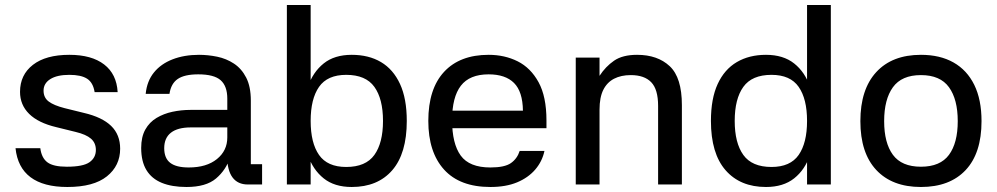

<svg xmlns="http://www.w3.org/2000/svg" viewBox="-20 -737 3984 767"><path d="M358 -369Q352 -407 328 -422.5Q304 -438 257 -438Q208 -438 181 -421Q154 -404 154 -375Q154 -347 174.5 -331.5Q195 -316 238 -305L315 -286Q388 -269 424 -234Q460 -199 460 -143Q460 -75 407 -32.5Q354 10 249 10Q154 10 102 -29Q50 -68 42 -145H141Q146 -106 169.5 -88.5Q193 -71 247 -71Q312 -71 337.5 -89Q363 -107 363 -138Q363 -166 343.5 -183Q324 -200 282 -210L205 -229Q133 -246 96.5 -282Q60 -318 60 -370Q60 -438 111.5 -478Q163 -518 257 -518Q346 -518 396 -479.5Q446 -441 450 -369Z M1027 0H970Q930 0 909 -28Q888 -56 887 -113L899 -108Q883 -58 843 -24Q803 10 725 10Q667 10 626.5 -6.5Q586 -23 565 -57.5Q544 -92 544 -146Q544 -190 560.5 -219.5Q577 -249 605.5 -266Q634 -283 669 -290.5Q704 -298 741 -298H888V-343Q888 -393 861.5 -416.5Q835 -440 772 -440Q717 -440 690 -421.5Q663 -403 657 -362H562Q567 -413 595 -447.5Q623 -482 669.5 -500Q716 -518 775 -518Q811 -518 847.5 -510.5Q884 -503 914.5 -483Q945 -463 963.5 -427Q982 -391 982 -335V-81H1027ZM636 -145Q636 -105 660 -86.5Q684 -68 734 -68Q805 -68 846.5 -101.5Q888 -135 888 -188V-228H742Q690 -228 663 -207Q636 -186 636 -145Z M1221 -717V0H1126V-717ZM1385 10Q1316 10 1273 -24.5Q1230 -59 1209.5 -118.5Q1189 -178 1189 -254Q1189 -330 1209.5 -389.5Q1230 -449 1273 -483.5Q1316 -518 1385 -518Q1453 -518 1502 -489Q1551 -460 1578 -401.5Q1605 -343 1605 -254Q1605 -124 1547 -57Q1489 10 1385 10ZM1363 -70Q1441 -70 1475.5 -118Q1510 -166 1510 -254Q1510 -342 1475.5 -390Q1441 -438 1363 -438Q1288 -438 1254.5 -390Q1221 -342 1221 -254Q1221 -166 1254.5 -118Q1288 -70 1363 -70Z M1741 -295H2069Q2068 -371 2033.5 -405.5Q1999 -440 1932 -440Q1856 -440 1821 -394.5Q1786 -349 1786 -257Q1786 -163 1820.5 -115.5Q1855 -68 1939 -68Q1996 -68 2021 -85.5Q2046 -103 2056 -134H2155Q2146 -92 2118 -59.5Q2090 -27 2045.5 -8.5Q2001 10 1939 10Q1817 10 1754 -59.5Q1691 -129 1691 -254Q1691 -382 1754 -450Q1817 -518 1932 -518Q1996 -518 2048 -492Q2100 -466 2131.5 -408.5Q2163 -351 2163 -256V-225H1740Z M2375 0H2280V-507H2375V-434Q2399 -471 2433 -494.5Q2467 -518 2525 -518Q2607 -518 2655.5 -472.5Q2704 -427 2704 -317V0H2609V-314Q2609 -380 2581.5 -408.5Q2554 -437 2500 -437Q2461 -437 2433 -422.5Q2405 -408 2390 -378Q2375 -348 2375 -299Z M3204 -717H3299V0H3204ZM3040 10Q2937 10 2878.5 -57Q2820 -124 2820 -254Q2820 -343 2847 -401.5Q2874 -460 2923.5 -489Q2973 -518 3040 -518Q3109 -518 3152.5 -483.5Q3196 -449 3216 -389.5Q3236 -330 3236 -254Q3236 -178 3216 -118.5Q3196 -59 3152.5 -24.5Q3109 10 3040 10ZM3062 -70Q3137 -70 3170.5 -118Q3204 -166 3204 -254Q3204 -342 3170.5 -390Q3137 -438 3062 -438Q2984 -438 2949.5 -390Q2915 -342 2915 -254Q2915 -166 2949.5 -118Q2984 -70 3062 -70Z M3659 10Q3544 10 3480.5 -58Q3417 -126 3417 -253Q3417 -380 3480.5 -449Q3544 -518 3659 -518Q3735 -518 3789 -487.5Q3843 -457 3872 -398Q3901 -339 3901 -253Q3901 -125 3837.5 -57.5Q3774 10 3659 10ZM3659 -71Q3736 -71 3771 -118.5Q3806 -166 3806 -253Q3806 -340 3771 -388.5Q3736 -437 3659 -437Q3582 -437 3547 -388.5Q3512 -340 3512 -253Q3512 -166 3547 -118.5Q3582 -71 3659 -71Z"/></svg>

Font: 42dot Sans Light Medium
Style: Regular
Weight: 500
Version: Version 1.000